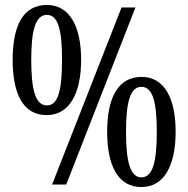

<svg xmlns="http://www.w3.org/2000/svg" viewBox="-20 -744 759 774"><path d="M168 -280C261 -280 307 -369 307 -503C307 -637 261 -724 169 -724C71 -724 31 -637 31 -503C31 -369 71 -280 168 -280ZM190 0H247L526 -714H470ZM169 -319C122 -319 106 -385 106 -503C106 -619 122 -684 169 -684C216 -684 230 -619 230 -503C230 -385 216 -319 169 -319ZM550 10C643 10 688 -79 688 -213C688 -347 643 -434 551 -434C454 -434 412 -347 412 -213C412 -79 454 10 550 10ZM550 -29C504 -29 488 -95 488 -213C488 -329 504 -394 550 -394C597 -394 612 -329 612 -213C612 -95 597 -29 550 -29Z"/></svg>

Font: Noto Serif Armenian ExtraCondensed Medium
Style: Regular
Weight: 500
Width: 2
Designer: Monotype Design Team
Foundry: Monotype Imaging Inc.
Version: Version 2.008